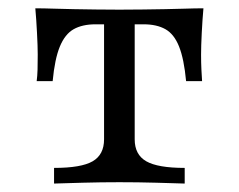

<svg xmlns="http://www.w3.org/2000/svg" viewBox="-20 -435 566 455"><path d="M108.1 0V-37.1Q172.6 -37.1 199.6 -52.8Q226.6 -68.5 226.6 -104.8V-377.4H206.5Q175 -377.4 154.4 -365.7Q133.9 -354 121.8 -324.6Q109.7 -295.2 104.8 -242.7H66.9Q68.5 -254 69 -270.2Q69.4 -286.3 69.4 -305.6Q69.4 -325 67.7 -356.9Q66.1 -388.7 63.7 -415.3Q83.9 -415.3 106.9 -414.5Q129.8 -413.7 154.8 -413.3Q179.8 -412.9 206.9 -412.5Q233.9 -412.1 262.9 -412.1Q291.9 -412.1 319 -412.5Q346 -412.9 371.4 -413.3Q396.8 -413.7 419.4 -414.5Q441.9 -415.3 462.1 -415.3Q459.7 -388.7 458.1 -356.9Q456.5 -325 456.5 -305.6Q456.5 -286.3 457.3 -270.2Q458.1 -254 458.9 -242.7H421Q416.1 -295.2 404.4 -324.6Q392.7 -354 372.2 -365.7Q351.6 -377.4 320.2 -377.4H299.2V-104.8Q299.2 -68.5 326.6 -52.8Q354 -37.1 417.7 -37.1V0Q393.5 -0.8 350 -2Q306.5 -3.2 262.9 -3.2Q220.2 -3.2 176.2 -2Q132.3 -0.8 108.1 0Z"/></svg>

Font: Playfair 9pt Light
Style: Regular
Weight: 300
Designer: Claus Eggers Sørensen
Foundry: Claus Eggers Sørensen
Version: Version 2.001;gftools[0.9.30]